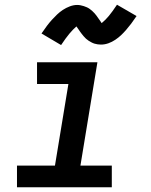

<svg xmlns="http://www.w3.org/2000/svg" viewBox="-20 -794 640 814"><path d="M52 0V-92H213L270 -438H137V-530H393L321 -92H454V0ZM239 -603 156 -652Q168 -670 179 -684.5Q190 -699 200.5 -710.5Q211 -722 222 -732.5Q233 -743 246.5 -752Q260 -761 276 -767Q292 -773 307 -773Q315 -773 322 -771.5Q329 -770 335.5 -768Q342 -766 348.5 -763Q355 -760 360.5 -756Q366 -752 371 -747.5Q376 -743 381 -737.5Q386 -732 389.5 -727Q393 -722 396.5 -717Q400 -712 404 -706.5Q408 -701 411 -696Q427 -709 441.5 -726.5Q456 -744 476 -774L559 -726Q547 -708 536 -693.5Q525 -679 514.5 -667Q504 -655 493.5 -645Q483 -635 469 -625.5Q455 -616 439.5 -610.5Q424 -605 408 -605Q401 -605 394 -606Q387 -607 380.5 -609Q374 -611 367.5 -614.5Q361 -618 355.5 -621.5Q350 -625 344.5 -630Q339 -635 334.5 -640.5Q330 -646 326 -651Q322 -656 319 -660.5Q316 -665 311.5 -671.5Q307 -678 304 -682Q289 -669 274 -651Q259 -633 239 -603Z"/></svg>

Font: Iosevka Curly Slab SmBdExObl
Style: Regular
Weight: 600
Width: 7
Italic angle: -9°
Monospace: yes
Designer: Belleve Invis
Foundry: Belleve Invis
Version: Version 11.1.0; ttfautohint (v1.8.3)